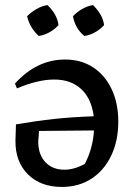

<svg xmlns="http://www.w3.org/2000/svg" viewBox="-20 -729 520 758"><path d="M237 -494Q300 -494 347 -463.5Q394 -433 420.5 -377.5Q447 -322 447 -249Q447 -173 419 -114.5Q391 -56 341 -23.5Q291 9 224 9Q140 9 90 -41Q40 -91 41 -174L43 -238Q125 -252 195 -259.5Q265 -267 350 -270Q341 -340 300.5 -377.5Q260 -415 194 -415Q129 -415 47 -380L39 -399Q125 -494 237 -494ZM131 -170Q131 -119 159 -89Q187 -59 234 -59Q273 -59 315 -82Q347 -144 351 -214L134 -212ZM167 -709Q184 -694 196 -673.5Q208 -653 211 -630Q197 -614 176 -602Q155 -590 133 -587Q117 -601 104.5 -621.5Q92 -642 87 -665Q103 -681 123.5 -693Q144 -705 167 -709ZM347 -709Q363 -694 375.5 -673.5Q388 -653 391 -630Q377 -614 356 -602Q335 -590 313 -587Q277 -616 268 -665Q283 -681 303.5 -693Q324 -705 347 -709Z"/></svg>

Font: Piazzolla Medium
Style: Regular
Weight: 500
Designer: Juan Pablo del Peral
Foundry: Huerta Tipografica
Version: Version 1.330